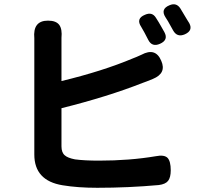

<svg xmlns="http://www.w3.org/2000/svg" viewBox="-20 -856 935 912"><path d="M442 36Q349 36 277 24Q143 2 143 -122V-389V-656Q143 -665 143 -674Q135 -758 208 -758Q247 -758 262 -737Q276 -717 272 -676Q272 -666 272 -656V-471Q467 -518 612 -579Q626 -584 652 -596Q719 -632 746 -567Q772 -508 706 -481Q672 -467 657 -462Q492 -397 272 -342V-161Q272 -131 288 -118Q301 -106 336 -99Q381 -93 450 -93Q596 -93 720 -114Q760 -122 776 -106Q791 -90 791 -47Q791 -13 778.5 3Q766 19 734 23Q589 36 442 36ZM651 -728Q624 -768 669 -786Q703 -801 721 -771Q734 -751 744 -733Q756 -713 761 -703Q781 -666 740 -648Q702 -631 684 -667Q666 -703 651 -728ZM802 -712Q800 -715 797 -721Q788 -738 783 -746Q781 -749 778 -755Q770 -768 766 -774Q741 -813 785 -831Q817 -845 836 -817Q847 -800 869 -762Q876 -751 879 -746Q898 -711 858 -693Q821 -677 802 -712Z"/></svg>

Font: GenSenRounded TW B
Style: Regular
Weight: 700
Version: Version 1.501;PS 1;hotconv 16.6.51;makeotf.lib2.5.65220